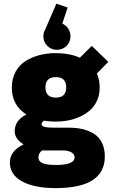

<svg xmlns="http://www.w3.org/2000/svg" viewBox="-20 -792 610 1012"><path d="M351.5 -600.5Q351.5 -571 330.8 -550.2Q310 -529.5 280 -529.5Q250 -529.5 229.2 -550.2Q208.5 -571 208.5 -600.5Q208.5 -620 219 -638L277 -772.5L336.5 -752.5L308.5 -667.5Q328 -659 339.8 -641Q351.5 -623 351.5 -600.5ZM274.5 -151Q241 -151 211.5 -156Q199 -146.5 199 -137Q199 -119 262 -119H343.5Q384 -119 417 -111Q450 -103 476.8 -85.8Q503.5 -68.5 518 -38.2Q532.5 -8 532.5 33Q532.5 199.5 273 199.5Q161 199.5 96.5 164.2Q32 129 32 64.5Q32 4 104 -31Q57.5 -60 57.5 -100Q57.5 -158 119.5 -188.5Q42.5 -235.5 42.5 -331Q42.5 -378 62.2 -414Q82 -450 115.5 -470.8Q149 -491.5 189 -501.8Q229 -512 274.5 -512Q345.5 -512 401 -488L463.5 -550L551 -466L490.5 -404.5Q505.5 -371.5 505.5 -331Q505.5 -293 491.5 -262Q477.5 -231 454.5 -210.8Q431.5 -190.5 401 -176.8Q370.5 -163 338.8 -157Q307 -151 274.5 -151ZM274.5 -277.5Q329 -277.5 329 -331.5Q329 -385.5 274.5 -385.5Q219.5 -385.5 219.5 -331.5Q219.5 -277.5 274.5 -277.5ZM182.5 38.5Q182.5 58 204 67.8Q225.5 77.5 274 77.5Q373 77.5 373 38Q373 20.5 356 10.8Q339 1 312 1H211.5Q206 1 203 0.5Q182.5 13.5 182.5 38.5Z"/></svg>

Font: League Mono Narrow ExtraBold
Style: Regular
Weight: 800
Width: 3
Designer: Tyler Finck
Foundry: The League of Moveable Type / Tyler Finck
Version: Version 2.210